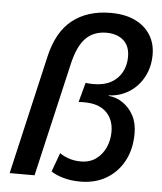

<svg xmlns="http://www.w3.org/2000/svg" viewBox="-53 -774 701 830"><g transform="rotate(5 298.0 -359.0)"><path d="M326 10Q286 10 252.5 0.5Q219 -9 199 -23L229 -105Q245 -93 269 -85Q293 -77 320 -77Q360 -77 387 -97Q414 -117 428 -148.5Q442 -180 442 -216Q442 -269 409.5 -301Q377 -333 314 -333Q308 -333 301.5 -333Q295 -333 289 -332L312 -417Q321 -416 329.5 -415.5Q338 -415 347 -415Q392 -415 422.5 -432Q453 -449 469 -478.5Q485 -508 485 -546Q485 -577 472.5 -598Q460 -619 437 -630Q414 -641 384 -641Q327 -641 292.5 -605Q258 -569 240 -488L127 0H19L138 -516Q163 -625 228.5 -676.5Q294 -728 394 -728Q457 -728 500.5 -707Q544 -686 567 -649Q590 -612 590 -564Q590 -510 567 -467Q544 -424 504.5 -399Q465 -374 416 -372V-370Q450 -367 478.5 -347.5Q507 -328 524.5 -295.5Q542 -263 542 -218Q542 -150 515 -99Q488 -48 439.5 -19Q391 10 326 10Z"/></g></svg>

Font: Kantumruy Pro Medium
Style: Italic
Weight: 500
Italic angle: -13°
Designer: Sovichet Tep
Foundry: Sovichet Tep
Version: Version 1.002